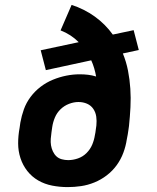

<svg xmlns="http://www.w3.org/2000/svg" viewBox="-20 -755 640 783"><path d="M256 8Q224 8 193 2Q162 -4 136 -19Q110 -34 91.5 -57.5Q73 -81 63.5 -110Q54 -139 54 -170.5Q54 -202 60 -234L63 -255Q68 -283 77.5 -309.5Q87 -336 104.5 -359.5Q122 -383 145.5 -401Q169 -419 196 -430Q223 -441 250.5 -446.5Q278 -452 305 -452Q323 -452 339.5 -450Q356 -448 372 -443Q369 -460 364 -477Q359 -494 352 -509L167 -469L146 -550L301 -583Q285 -599 266.5 -611Q248 -623 227 -631L272 -735Q297 -727 321 -715Q345 -703 366.5 -687.5Q388 -672 406.5 -653.5Q425 -635 440 -614L525 -632L546 -551L481 -537Q495 -503 502 -467Q509 -431 511.5 -393.5Q514 -356 512 -317.5Q510 -279 506 -241Q505 -232 503.5 -223.5Q502 -215 501 -207L497 -186Q493 -159 483 -132Q473 -105 456 -81.5Q439 -58 415.5 -40Q392 -22 365 -11Q338 0 310.5 4Q283 8 256 8ZM258 -102Q278 -102 298 -109Q318 -116 333 -131Q348 -146 356 -165Q364 -184 367 -204L369 -214Q370 -222 371 -229Q372 -236 373 -243Q375 -262 372.5 -279.5Q370 -297 360.5 -311Q351 -325 335 -332Q319 -339 300 -339Q281 -339 261.5 -331.5Q242 -324 227 -309.5Q212 -295 204 -276Q196 -257 193 -237L190 -216Q188 -203 187 -189Q186 -175 188 -162.5Q190 -150 195.5 -138Q201 -126 210 -117.5Q219 -109 232 -105.5Q245 -102 258 -102Z"/></svg>

Font: Iosevka Curly Slab XBdEx
Style: Italic
Weight: 800
Width: 7
Italic angle: -9°
Monospace: yes
Designer: Belleve Invis
Foundry: Belleve Invis
Version: Version 11.1.0; ttfautohint (v1.8.3)